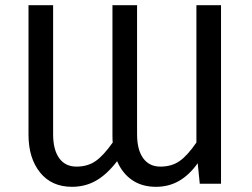

<svg xmlns="http://www.w3.org/2000/svg" viewBox="-20 -709 973 741"><path d="M833 -689V0H751L743 -79Q710 -33 670.5 -10.5Q631 12 582 12Q528 12 490 -14Q452 -40 432 -87Q393 -36 351 -12Q309 12 258 12Q179 12 134.5 -43.5Q90 -99 90 -189V-689H185V-191Q185 -131 208.5 -98.5Q232 -66 275 -66Q318 -66 348.5 -87Q379 -108 415 -159Q414 -169 414 -189V-689H509V-191Q509 -131 532.5 -98.5Q556 -66 599 -66Q642 -66 672.5 -87Q703 -108 738 -159V-689Z"/></svg>

Font: Fira Sans
Style: Regular
Weight: 400
Designer: bBox Type GmbH & Carrois Corporate GbR & Edenspiekermann AG
Foundry: bBox Type GmbH & Carrois Corporate GbR & Edenspiekermann AG
Version: Version 4.301